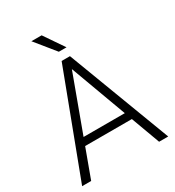

<svg xmlns="http://www.w3.org/2000/svg" viewBox="-211 -1027 1048 1150"><g transform="rotate(-30 312.5 -452.0)"><path d="M547.4 0 474.1 -199.2H150.9L77.6 0H15.1L283.7 -710.9H341.3L610.4 0ZM169.9 -251H455.1L312.5 -638.2ZM256.8 -903.8 350.1 -767.1H296.9L186 -903.8Z"/></g></svg>

Font: Vazirmatn RD ExtraLight
Style: Regular
Weight: 200
Designer: Saber Rastikerdar
Foundry: Saber Rastikerdar
Version: Version 32.102